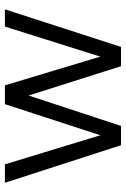

<svg xmlns="http://www.w3.org/2000/svg" viewBox="118 -644 525 802"><g transform="rotate(-90 381.0 -242.5)"><path d="M176 0 19 -485H96L217.5 -86.5L347.5 -485H426L546 -86.5L671.5 -485H743.5L586.5 0H506L383.5 -386L256.5 0Z"/></g></svg>

Font: Geologica ExtraLight
Style: Regular
Weight: 200
Designer: Sindre Bremnes, Frode Helland
Foundry: Monokrom Skriftforlag AS
Version: Version 1.010; ttfautohint (v1.8.4.7-5d5b);gftools[0.9.28]